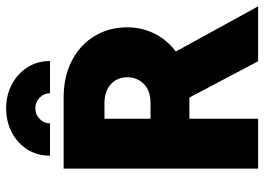

<svg xmlns="http://www.w3.org/2000/svg" viewBox="-136 -714 850 617"><g transform="rotate(-90 288.5 -405.0)"><path d="M55.6 0V-625H284Q352.1 -625 403.1 -598.3Q454.2 -571.5 481.9 -525.3Q509.7 -479.2 509.7 -420.8Q509.7 -388.9 500.3 -359.7Q491 -330.6 473.6 -306.6Q456.2 -282.6 431.9 -264.6L577.1 0H400.7L284 -220.8H216V0ZM216 -345.8H267.4Q294.4 -345.8 312.8 -356.2Q331.2 -366.7 340.3 -383.7Q349.3 -400.7 349.3 -420.1Q349.3 -442.4 338.9 -459Q328.5 -475.7 310.1 -484.7Q291.7 -493.8 267.4 -493.8H216ZM97.2 -668.8Q97.2 -710.4 117.4 -742Q137.5 -773.6 172.2 -791.7Q206.9 -809.7 249.3 -809.7Q291.7 -809.7 326.4 -791.3Q361.1 -772.9 381.2 -741.3Q401.4 -709.7 401.4 -668.8H297.9Q297.9 -688.2 283.7 -702.1Q269.4 -716 249.3 -716Q229.9 -716 215.3 -702.1Q200.7 -688.2 201.4 -668.8Z"/></g></svg>

Font: Afacad Flux ExtraBold
Style: Regular
Weight: 800
Designer: Kristian Moeller
Foundry: Dicotype
Version: Version 1.100